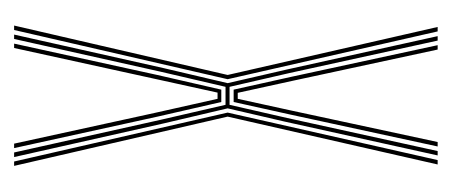

<svg xmlns="http://www.w3.org/2000/svg" viewBox="-204 -436 640 272"><g transform="rotate(90 116.0 -300.0)"><path d="M29 0 76.5 -211.8 97.8 -302.5 78.5 -386.2 31.2 -600H37.5L83.5 -390L103 -305.2H128.5L147.2 -387L194 -600H200.2L152.2 -383L133.5 -302.5L154.8 -212L202.5 0H196L149.8 -207.2L128.5 -299.5H103L81.5 -207.2L35.2 0ZM41.8 0 86.2 -202.8 107 -293.5H124.5L145.2 -203.2L189.8 0H183.5L140 -199L120 -288.2H111.2L91.5 -198.5L48 0ZM16.2 0 86.2 -302.5 18.2 -600H24.5L92.2 -302.5L22.5 0ZM208.8 0 139.5 -302.5 206.8 -600H213L145.2 -302.5L215 0ZM107 -311 88.8 -392.8 44 -600H50.2L94.2 -395.8L111.5 -316.8H120L137 -394.5L181.2 -600H187.5L142.2 -390.8L124.5 -311Z"/></g></svg>

Font: Big Shoulders Inline Display Thin ExtraLight
Style: Regular
Weight: 250
Version: Version 2.002